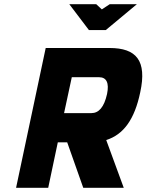

<svg xmlns="http://www.w3.org/2000/svg" viewBox="-20 -900 702 920"><path d="M505 -670H199L57 0H211L257 -218H302L379 0H573L489 -229C572 -255 625 -328 652 -458C685 -610 633 -670 505 -670ZM287 -358 324 -530H455C490 -530 504 -503 493 -450C479 -386 453 -358 418 -358ZM312 -880 406 -756H487L636 -880H506L468 -855L441 -880Z"/></svg>

Font: LT Wave Mono Black
Style: Italic
Weight: 900
Designer: Daniel Lyons
Version: Version 2.5 (Glyphs App)